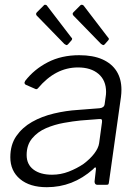

<svg xmlns="http://www.w3.org/2000/svg" viewBox="-20 -770 584 800"><path d="M368 -65Q325 -27 277 -8.5Q229 10 175 10Q104 10 63.5 -24Q23 -58 23 -115Q23 -167 48 -203Q73 -239 113.5 -262Q154 -285 204.5 -297Q255 -309 305 -312L395 -319Q414 -321 416 -336L420 -365Q421 -370 421.5 -376Q422 -382 422 -387Q422 -435 390.5 -462Q359 -489 305 -489Q258 -489 216.5 -467.5Q175 -446 138 -402Q135 -399 132.5 -398.5Q130 -398 126 -400L87 -417Q84 -419 82.5 -422.5Q81 -426 85 -433Q122 -481 179 -510.5Q236 -540 310 -540Q368 -540 407 -522.5Q446 -505 466 -473Q486 -441 486 -396Q486 -389 485.5 -381.5Q485 -374 484 -366L434 -11Q433 -3 431 -1.5Q429 0 422 0H385Q380 0 377 -3.5Q374 -7 374 -14L380 -67Q379 -79 368 -65ZM405 -261Q406 -269 403.5 -272Q401 -275 394 -274L316 -268Q285 -265 246 -258Q207 -251 172 -236Q137 -221 114 -193.5Q91 -166 91 -124Q91 -85 119.5 -63.5Q148 -42 197 -42Q233 -42 266.5 -55Q300 -68 328 -87Q356 -108 373 -130.5Q390 -153 393 -173ZM163 -748Q165 -751 170 -750Q175 -749 176 -746L277 -614Q280 -612 280.5 -609Q281 -606 278 -602L263 -585Q259 -581 255.5 -582.5Q252 -584 248 -587L137 -701Q126 -710 133 -718ZM315 -748Q318 -751 322.5 -750Q327 -749 329 -746L430 -614Q433 -612 433.5 -608.5Q434 -605 431 -602L416 -585Q412 -581 408.5 -582.5Q405 -584 401 -587L290 -701Q278 -711 286 -719Z"/></svg>

Font: Libre Franklin Light
Style: Italic
Weight: 300
Italic angle: -8°
Designer: Pablo Impallari, Rodrigo Fuenzalida, Nhung Nguyen
Foundry: Impallari Type
Version: Version 3.000